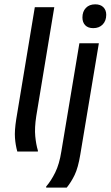

<svg xmlns="http://www.w3.org/2000/svg" viewBox="-20 -700 511 887"><path d="M60 0Q51.7 -29.2 49.2 -62.5Q46.7 -95.8 55 -149.2L140.8 -666.7H230.8L147.5 -163.3Q139.2 -109.2 142.9 -70.4Q146.7 -31.7 155 -5V0ZM193.3 166.7V161.7Q215.8 135.8 235 97.1Q254.2 58.3 263.3 0L346.7 -500H436.7L350.8 15Q340.8 75 325 107.9Q309.2 140.8 288.3 166.7ZM410.8 -570Q386.7 -570 373.8 -583.3Q360.8 -596.7 360.8 -619.2Q360.8 -646.7 376.7 -663.3Q392.5 -680 420 -680Q444.2 -680 457.5 -666.7Q470.8 -653.3 470.8 -631.7Q470.8 -604.2 454.6 -587.1Q438.3 -570 410.8 -570Z"/></svg>

Font: Familjen Grotesk
Style: Italic
Weight: 400
Italic angle: -9.46201°
Designer: Anders Wikstroem, Jonas Baeckman, Matilda Gysing, Kristian Moeller
Foundry: Familjen STHLM AB
Version: Version 2.000